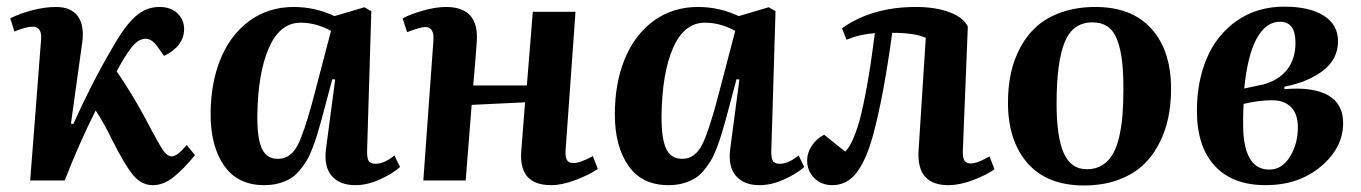

<svg xmlns="http://www.w3.org/2000/svg" viewBox="-20 -549 4139 584"><path d="M230 -418.9 195.8 -172.9 203.1 -171.9Q259.3 -297.4 323.2 -405.8Q358.4 -468.3 390.9 -498Q423.3 -527.8 464.8 -527.8Q500 -527.8 520 -508.3Q540 -488.8 540 -460.9Q540 -408.7 479 -378.9L460 -405.8Q442.4 -431.2 422.9 -431.2Q398.4 -431.2 375 -397.9Q356.4 -373 335 -332Q379.4 -267.6 420.9 -190.9Q466.8 -103.5 478.5 -88.4Q490.2 -73.7 502 -73.2Q519 -73.2 547.9 -107.9L573.2 -77.1Q537.6 -33.7 507.3 -9.8Q477.1 14.2 444.8 14.2Q411.6 14.2 387 -13.9Q362.3 -42 320.8 -124Q295.9 -175.3 271 -212.9Q219.7 -110.8 176.8 0H71.8L105 -429.2Q107.9 -467.8 79.1 -467.8Q59.1 -467.8 23.9 -453.1L11.2 -493.2Q41 -508.3 79.1 -518.1Q117.2 -527.8 149.9 -527.8Q196.8 -527.8 217 -499.3Q237.3 -470.7 230 -418.9Z M1109.4 -515.1 1096.7 -94.2Q1095.7 -70.3 1100.8 -60.5Q1106 -50.8 1122.6 -50.8Q1148.4 -50.8 1179.7 -76.2L1196.8 -41Q1175.3 -21.5 1136.5 -3.7Q1097.7 14.2 1060.5 14.2Q1012.7 14.2 988.5 -14.6Q964.4 -43.5 971.7 -97.2L999.5 -307.1L990.7 -308.1L958.5 -187Q950.7 -159.2 944.8 -139.9Q939 -120.6 930.2 -97.7Q921.4 -74.7 912.4 -59.8Q903.3 -44.9 890.4 -29.5Q877.4 -14.2 862.3 -5.4Q847.2 3.4 827.4 8.8Q807.6 14.2 783.7 14.2Q703.1 14.2 661.9 -44.9Q620.6 -104 620.6 -201.2Q620.6 -295.4 650.6 -369.1Q680.7 -442.9 738.5 -485.4Q796.4 -527.8 873.5 -527.8Q938.5 -527.8 997.6 -500L1088.4 -526.9ZM824.7 -65.9Q840.8 -65.9 852.5 -72Q864.3 -78.1 874.8 -90.8Q885.3 -103.5 895.5 -129.9Q905.8 -156.2 916 -189.7Q926.3 -223.1 940.4 -277.8L986.8 -455.1Q941.4 -480 894.5 -480Q831.5 -480 797.9 -403.3Q764.2 -326.7 762.7 -196.8Q762.2 -127 776.9 -96.4Q791.5 -65.9 824.7 -65.9Z M1565.4 -87.9 1577.1 -237.8 1414.6 -230 1396.5 0H1267.6L1298.3 -425.8Q1301.3 -466.8 1273.4 -466.8Q1258.3 -466.8 1218.3 -451.2L1204.6 -493.2Q1227.1 -505.4 1266.1 -516.6Q1305.2 -527.8 1336.4 -527.8Q1437.5 -527.8 1430.2 -422.9Q1427.7 -384.3 1419.4 -289.1H1582.5L1600.6 -513.2H1730.5L1700.2 -90.8Q1699.2 -70.8 1704.6 -62Q1710 -53.2 1724.6 -53.2Q1745.6 -53.2 1783.2 -74.2L1798.3 -35.2Q1772.9 -17.6 1731.4 -1.7Q1689.9 14.2 1656.2 14.2Q1558.1 14.2 1565.4 -87.9Z M2338.9 -515.1 2326.2 -94.2Q2325.2 -70.3 2330.3 -60.5Q2335.4 -50.8 2352.1 -50.8Q2377.9 -50.8 2409.2 -76.2L2426.3 -41Q2404.8 -21.5 2366 -3.7Q2327.1 14.2 2290 14.2Q2242.2 14.2 2218 -14.6Q2193.8 -43.5 2201.2 -97.2L2229 -307.1L2220.2 -308.1L2188 -187Q2180.2 -159.2 2174.3 -139.9Q2168.5 -120.6 2159.7 -97.7Q2150.9 -74.7 2141.8 -59.8Q2132.8 -44.9 2119.9 -29.5Q2106.9 -14.2 2091.8 -5.4Q2076.7 3.4 2056.9 8.8Q2037.1 14.2 2013.2 14.2Q1932.6 14.2 1891.4 -44.9Q1850.1 -104 1850.1 -201.2Q1850.1 -295.4 1880.1 -369.1Q1910.2 -442.9 1968 -485.4Q2025.9 -527.8 2103 -527.8Q2168 -527.8 2227.1 -500L2317.9 -526.9ZM2054.2 -65.9Q2070.3 -65.9 2082 -72Q2093.8 -78.1 2104.2 -90.8Q2114.7 -103.5 2125 -129.9Q2135.3 -156.2 2145.5 -189.7Q2155.8 -223.1 2169.9 -277.8L2216.3 -455.1Q2170.9 -480 2124 -480Q2061 -480 2027.3 -403.3Q1993.7 -326.7 1992.2 -196.8Q1991.7 -127 2006.3 -96.4Q2021 -65.9 2054.2 -65.9Z M2554.7 -428.2 2541 -462.9Q2631.8 -527.8 2766.1 -527.8Q2826.2 -527.8 2868.9 -511.5Q2911.6 -495.1 2923.8 -467.8L2908.7 -91.8Q2907.7 -70.8 2913.1 -61.3Q2918.5 -51.8 2933.1 -51.8Q2940.9 -51.8 2951.2 -55.2Q2961.4 -58.6 2967.8 -61.8Q2974.1 -64.9 2989.7 -73.2L3004.9 -34.2Q2980.5 -16.6 2939.9 -1.2Q2899.4 14.2 2864.7 14.2Q2768.1 14.2 2773.9 -89.8L2795.9 -434.1Q2761.7 -449.2 2693.8 -449.2Q2668 -257.8 2635.7 -138.2Q2614.3 -60.5 2585 -23.2Q2555.7 14.2 2511.7 14.2Q2478 14.2 2456.5 -7.6Q2435.1 -29.3 2435.1 -60.1Q2435.1 -85 2449.7 -106.4Q2464.4 -127.9 2486.8 -139.2L2550.8 -87.9Q2572.8 -108.4 2593.8 -180.2Q2618.7 -272 2641.1 -448.2Q2594.7 -444.8 2554.7 -428.2Z M3276.9 15.1Q3164.6 15.1 3105.2 -53Q3045.9 -121.1 3045.9 -236.8Q3045.9 -284.7 3054.9 -326.7Q3064 -368.7 3084.2 -406Q3104.5 -443.4 3134.8 -470Q3165 -496.6 3210.4 -512.2Q3255.9 -527.8 3312 -527.8Q3422.9 -527.8 3482.4 -461.4Q3542 -395 3542 -278.8Q3542 -231.9 3533.2 -189.9Q3524.4 -147.9 3504.4 -109.9Q3484.4 -71.8 3454.1 -44.4Q3423.8 -17.1 3378.7 -1Q3333.5 15.1 3276.9 15.1ZM3286.1 -34.2Q3313 -34.2 3332.8 -46.6Q3352.5 -59.1 3364.7 -80.1Q3377 -101.1 3384.3 -133.3Q3391.6 -165.5 3394.3 -200Q3397 -234.4 3397 -278.8Q3397 -329.1 3392.8 -364.3Q3388.7 -399.4 3378.4 -427Q3368.2 -454.6 3349.4 -467.8Q3330.6 -481 3302.7 -481Q3243.2 -481 3218.5 -421.1Q3193.8 -361.3 3193.8 -233.9Q3193.8 -133.8 3215.3 -84Q3236.8 -34.2 3286.1 -34.2Z M3620.6 -211.9Q3620.6 -301.3 3650.9 -372.3Q3681.2 -443.4 3742.4 -486.1Q3803.7 -528.8 3886.7 -528.8Q3962.4 -528.8 4006.1 -501.5Q4049.8 -474.1 4049.8 -423.8Q4049.8 -369.6 4004.9 -334.7Q3960 -299.8 3886.7 -285.2V-277.8Q3972.7 -285.2 4019 -259.5Q4065.4 -233.9 4065.4 -174.8Q4065.4 -99.6 3997.8 -42.7Q3930.2 14.2 3829.6 14.2Q3729 14.2 3674.8 -44.7Q3620.6 -103.5 3620.6 -211.9ZM3764.6 -279.8 3821.8 -292Q3868.7 -304.2 3894.5 -336.7Q3920.4 -369.1 3920.4 -418.9Q3920.4 -482.9 3873.5 -482.9Q3830.6 -482.9 3802.5 -431.9Q3774.4 -380.9 3764.6 -279.8ZM3840.8 -33.2Q3879.9 -33.2 3903.8 -72.8Q3927.7 -112.3 3927.7 -161.1Q3927.7 -202.6 3906.7 -223.4Q3885.7 -244.1 3849.6 -244.1Q3808.6 -244.1 3762.7 -232.9Q3760.3 -194.3 3761.7 -148.9Q3768.1 -33.2 3840.8 -33.2Z"/></svg>

Font: Literata SemiBold
Style: Italic
Weight: 650
Italic angle: -2.39999°
Designer: Latin by Veronika Burian and Jose Scaglione. Greek by Irene Vlachou. Cyrillic by Vera Evstafieva
Foundry: TypeTogether
Version: Version 3.021